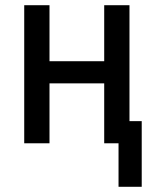

<svg xmlns="http://www.w3.org/2000/svg" viewBox="-20 -550 590 737"><path d="M435 167V0H380V-230H170V0H73V-530H170V-315H380V-530H477V-85H524V167Z"/></svg>

Font: Lode Dark
Style: Bold
Weight: 700
Monospace: yes
Designer: Belleve Invis
Foundry: Belleve Invis
Version: Version 29.2.0; ttfautohint (v1.8.3)